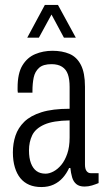

<svg xmlns="http://www.w3.org/2000/svg" viewBox="-20 -743 421 775"><path d="M147 12Q119 12 98 3Q77 -6 62.5 -23.5Q48 -41 40 -67.5Q32 -94 32 -128Q32 -164 42.5 -195.5Q53 -227 78 -251.5Q103 -276 147.5 -290Q192 -304 261 -304V-392Q261 -423 254 -443Q247 -463 230.5 -473.5Q214 -484 188 -484Q154 -484 137.5 -469Q121 -454 116 -430Q111 -406 111 -375V-369H52Q51 -373 51 -378Q51 -383 51 -389Q51 -447 70.5 -479Q90 -511 122 -524.5Q154 -538 192 -538Q231 -538 260.5 -525.5Q290 -513 306.5 -481Q323 -449 323 -393V-79Q323 -61 329.5 -52.5Q336 -44 346 -44H378V-4Q366 1 351.5 5.5Q337 10 321 10Q300 10 288 0Q276 -10 271 -27.5Q266 -45 264 -65H259Q249 -43 233.5 -25.5Q218 -8 196.5 2Q175 12 147 12ZM164 -42Q179 -42 196 -51Q213 -60 227.5 -77.5Q242 -95 251.5 -122.5Q261 -150 261 -188V-257Q194 -256 158.5 -240Q123 -224 110 -197Q97 -170 97 -136Q97 -105 105 -84Q113 -63 127.5 -52.5Q142 -42 164 -42ZM90 -591 161 -723H214L286 -591H238L173 -712H203L137 -591Z"/></svg>

Font: Archivo ExtraCondensed Light
Style: Regular
Weight: 300
Width: 2
Designer: Hector Gatti
Foundry: Omnibus-Type
Version: Version 2.001